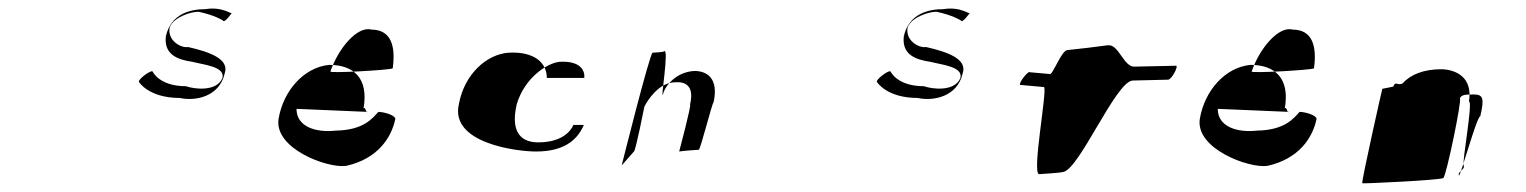

<svg xmlns="http://www.w3.org/2000/svg" viewBox="-20 -419 3505 441"><path d="M299 -231C299 -231 321 -194 393 -194C429 -186 484 -197 496 -250C508 -284 460 -300 412 -311C395 -308 363 -327 370 -357C380 -380 418 -392 436 -392C474 -384 492 -372 492 -372C495 -364 513 -390 513 -390C516 -382 494 -405 452 -398C418 -398 373 -388 361 -336C356 -294 387 -282 422 -277C449 -270 497 -266 491 -240C478 -208 427 -214 407 -221C346 -221 331 -254 331 -254C329 -261 297 -237 299 -231Z M620 -147C608 -78 732 -32 775 -38C847 -54 879 -102 888 -146C887 -155 861 -162 849 -162C836 -148 816 -120 751 -119C707 -114 661 -127 661 -169L825 -162C820 -158 820 -175 815 -170C827 -239 793 -270 736 -270C677 -264 631 -210 620 -147ZM739 -255C757 -308 801 -360 833 -351C879 -351 889 -312 882 -262C875 -258 733 -250 739 -255Z M1034 -180C1013 -90 1167 -71 1211 -71C1281 -71 1308 -102 1321 -132C1323 -132 1297 -132 1297 -132C1292 -120 1273 -92 1216 -92C1184 -92 1150 -108 1167 -180C1185 -240 1236 -274 1265 -277C1314 -280 1324 -256 1322 -240H1236C1236 -275 1207 -301 1149 -298C1099 -295 1047 -250 1034 -180Z M1408 -39 1436 -71C1440 -72 1460 -174 1460 -174C1467 -188 1493 -230 1531 -230C1555 -232 1575 -221 1565 -179C1569 -180 1540 -71 1540 -71C1544 -72 1579 -75 1585 -75C1589 -76 1616 -184 1619 -184C1631 -238 1605 -256 1575 -256C1534 -254 1508 -223 1503 -203C1496 -184 1518 -312 1505 -301C1503 -299 1480 -298 1479 -298C1473 -299 1406 -32 1408 -39Z M1994 -231C1994 -231 2016 -194 2088 -194C2124 -186 2179 -197 2191 -250C2203 -284 2155 -300 2107 -311C2090 -308 2058 -327 2065 -357C2075 -380 2113 -392 2131 -392C2169 -384 2187 -372 2187 -372C2190 -364 2208 -390 2208 -390C2211 -382 2189 -405 2147 -398C2113 -398 2068 -388 2056 -336C2051 -294 2082 -282 2117 -277C2144 -270 2192 -266 2186 -240C2173 -208 2122 -214 2102 -221C2041 -221 2026 -254 2026 -254C2024 -261 1992 -237 1994 -231Z M2323 -224 2378 -219C2386 -212 2349 -18 2367 -19C2375 -20 2408 -21 2422 -24C2459 -30 2542 -230 2581 -234L2663 -236C2671 -236 2688 -268 2681 -268L2587 -266C2561 -263 2550 -319 2524 -315C2503 -312 2453 -306 2432 -304C2418 -304 2397 -244 2391 -249L2346 -253C2342 -258 2319 -228 2323 -224Z M2736 -147C2724 -78 2848 -32 2891 -38C2963 -54 2995 -102 3004 -146C3003 -155 2977 -162 2965 -162C2952 -148 2932 -120 2867 -119C2823 -114 2777 -127 2777 -169L2941 -162C2936 -158 2936 -175 2931 -170C2943 -239 2909 -270 2852 -270C2793 -264 2747 -210 2736 -147ZM2855 -255C2873 -308 2917 -360 2949 -351C2995 -351 3005 -312 2998 -262C2991 -258 2849 -250 2855 -255Z M3155 -215C3154 -212 3106 1 3109 2C3113 3 3285 -5 3295 -10C3302 -14 3339 -194 3333 -192C3335 -202 3348 -202 3365 -202C3386 -202 3390 -194 3380 -152C3372 -152 3334 -12 3331 -16C3327 -24 3346 -31 3342 -38C3337 -43 3364 -186 3354 -186C3363 -241 3325 -259 3291 -260C3250 -260 3220 -248 3201 -227C3188 -222 3186 -234 3180 -220Z"/></svg>

Font: pokerface
Style: oblique
Weight: 400
Version: Version 1